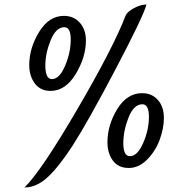

<svg xmlns="http://www.w3.org/2000/svg" viewBox="-20 -740 780 847"><path d="M88 87Q161 16 320.5 -257Q480 -530 534 -671Q540 -687 570 -703.5Q600 -720 626 -720Q614 -671 490.5 -436Q367 -201 300 -97Q241 -6 191.5 40.5Q142 87 88 87ZM109 -453Q109 -528 152.5 -599Q196 -670 262 -670Q305 -670 332 -640Q359 -610 359 -561Q359 -488 314 -413.5Q269 -339 203 -339Q158 -339 133.5 -372Q109 -405 109 -453ZM180 -451Q180 -391 209 -391Q242 -391 267 -449.5Q292 -508 292 -566Q292 -620 264 -620Q227 -620 203.5 -562.5Q180 -505 180 -451ZM454 -112Q454 -188 497 -258.5Q540 -329 607 -329Q650 -329 676.5 -299Q703 -269 703 -220Q703 -175 685 -125Q667 -75 630 -37Q593 1 548 1Q502 1 478 -31.5Q454 -64 454 -112ZM524 -108Q524 -51 553 -51Q586 -51 611.5 -109Q637 -167 637 -225Q637 -280 608 -280Q570 -280 547 -221.5Q524 -163 524 -108Z"/></svg>

Font: TypoPRO Dancing Script
Style: Bold
Weight: 700
Designer: Pablo Impallari
Foundry: Pablo Impallari. www.impallari.com Igino Marini. www.ikern.com
Version: Version 1.002